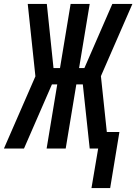

<svg xmlns="http://www.w3.org/2000/svg" viewBox="-42 -755 693 976"><path d="M423 201 457 0H414L379 -326H346L292 0H195L249 -326H222L80 0H-22L138 -367L99 -735H196L230 -409H263L317 -735H414L360 -409H387L529 -735H631L471 -368L501 -84H565L518 201Z"/></svg>

Font: Iosevka SS04 Medium Extended
Style: Italic
Weight: 500
Width: 7
Italic angle: -9°
Monospace: yes
Designer: Belleve Invis
Foundry: Belleve Invis
Version: Version 19.0.0; ttfautohint (v1.8.4)